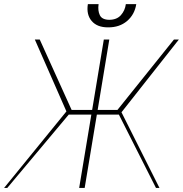

<svg xmlns="http://www.w3.org/2000/svg" viewBox="-40 -921 897 941"><path d="M495.7 -727.3 438.6 -382.1H535.5L812.5 -727.3H836.6L555.4 -370.7L741.5 0H724.4L542.6 -359.4H434.7L375 0H348L407.7 -359.4H296.9L-4.3 0H-19.9L285.5 -375L130.7 -727.3H154.8L311.1 -382.1H411.6L468.8 -727.3ZM576.7 -900.6H627.8Q619.7 -849.4 582.7 -818Q545.8 -786.6 490.1 -786.9Q436.4 -786.6 409.4 -818Q382.5 -849.4 390.6 -900.6H443.2Q438.6 -869.3 449.2 -846.8Q459.9 -824.2 495.7 -823.9Q532.7 -824.2 552.7 -846.9Q572.8 -869.7 576.7 -900.6Z"/></svg>

Font: Inter UI Thin
Style: Italic
Weight: 100
Italic angle: -9.39999°
Designer: Rasmus Andersson
Foundry: rsms
Version: 3.2;8d6f07862